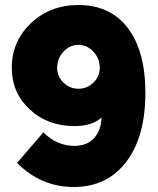

<svg xmlns="http://www.w3.org/2000/svg" viewBox="-20 -591 629 766"><path d="M277 -88Q347 -88 385 -122Q383 -69 354.5 -39Q326 -9 277 -9Q207 -9 153 -63L48 59Q144 155 274 155Q407 155 483.5 55Q560 -45 560 -221Q560 -387 490 -479Q420 -571 293 -571Q180 -571 103.5 -498.5Q27 -426 27 -321Q27 -221 98.5 -154.5Q170 -88 277 -88ZM378 -321Q378 -286 353 -261.5Q328 -237 293 -237Q258 -237 233 -261.5Q208 -286 208 -321Q208 -358 233.5 -385Q259 -412 293 -412Q327 -412 352.5 -385Q378 -358 378 -321Z"/></svg>

Font: Raleway-v4020 Black
Style: Regular
Weight: 900
Designer: Matt McInerney, Pablo Impallari, Rodrigo Fuenzalida
Foundry: Matt McInerney, Pablo Impallari, Rodrigo Fuenzalida
Version: Version 4.020;PS 004.020;hotconv 1.0.88;makeotf.lib2.5.64775